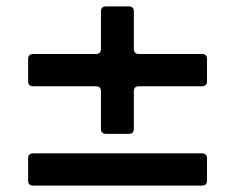

<svg xmlns="http://www.w3.org/2000/svg" viewBox="-20 -581 735 601"><path d="M312 -162Q296 -162 296 -178V-295Q296 -311 280 -311H84Q68 -311 68 -327V-396Q68 -412 84 -412H280Q296 -412 296 -428V-545Q296 -561 312 -561H383Q399 -561 399 -545V-428Q399 -412 415 -412H612Q628 -412 628 -396V-327Q628 -311 612 -311H415Q399 -311 399 -295V-178Q399 -162 383 -162ZM84 0Q68 0 68 -16V-85Q68 -101 84 -101H612Q628 -101 628 -85V-16Q628 0 612 0Z"/></svg>

Font: Open Sauce Two
Style: Bold
Weight: 700
Designer: Alfredo Marco Pradil
Foundry: Creative Sauce Fz LLC
Version: Version 1.477